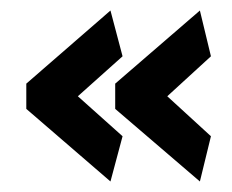

<svg xmlns="http://www.w3.org/2000/svg" viewBox="-20 -428 441 365"><path d="M199 -221 360 -83 381 -169 298 -245 381 -321 360 -408 199 -269ZM30 -221 190 -83 213 -169 128 -245 213 -321 190 -408 30 -269Z"/></svg>

Font: Catamaran Thin
Style: Bold
Weight: 700
Version: Version 2.000